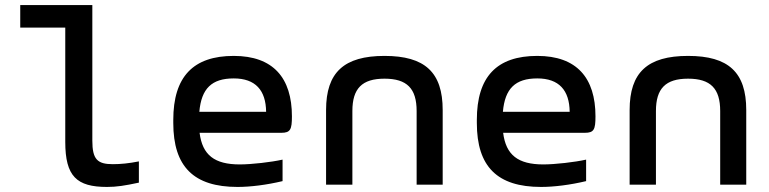

<svg xmlns="http://www.w3.org/2000/svg" viewBox="-20 -730 3040 759"><path d="M426 -81C365 -81 345 -100 345 -174V-710H60V-621H238V-169C238 -33 283 9 403 9C441 9 473 4 529 -8V-92C489 -84 456 -81 426 -81Z M1134 -270C1134 -422 1060 -509 904 -509C744 -509 665 -427 665 -256V-244C665 -71 746 9 919 9C970 9 1034 1 1097 -14V-99C1053 -89 974 -80 928 -80C828 -80 780 -117 769 -205H1092C1128 -205 1134 -218 1134 -270ZM768 -288C776 -380 817 -420 904 -420C990 -420 1031 -373 1032 -288Z M1269 -295V0H1373V-291C1373 -380 1411 -419 1500 -419C1589 -419 1627 -380 1627 -291V0H1730V-295C1730 -444 1660 -509 1500 -509C1340 -509 1269 -444 1269 -295Z M2334 -270C2334 -422 2260 -509 2104 -509C1944 -509 1865 -427 1865 -256V-244C1865 -71 1946 9 2119 9C2170 9 2234 1 2297 -14V-99C2253 -89 2174 -80 2128 -80C2028 -80 1980 -117 1969 -205H2292C2328 -205 2334 -218 2334 -270ZM1968 -288C1976 -380 2017 -420 2104 -420C2190 -420 2231 -373 2232 -288Z M2469 -295V0H2573V-291C2573 -380 2611 -419 2700 -419C2789 -419 2827 -380 2827 -291V0H2930V-295C2930 -444 2860 -509 2700 -509C2540 -509 2469 -444 2469 -295Z"/></svg>

Font: LT Wave Mono Medium
Style: Regular
Weight: 500
Designer: Daniel Lyons
Version: Version 2.5 (Glyphs App)